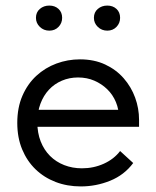

<svg xmlns="http://www.w3.org/2000/svg" viewBox="-20 -661 561 689"><path d="M270 8Q325 8 375.5 -12.5Q426 -33 458 -76L411 -119Q389 -90 352.5 -73.5Q316 -57 274 -57Q240 -57 210.5 -68.5Q181 -80 159.5 -101.5Q138 -123 126 -153.5Q114 -184 114 -222Q114 -259 125 -288.5Q136 -318 155.5 -339Q175 -360 202 -371.5Q229 -383 260 -383Q292 -383 318.5 -371.5Q345 -360 365 -340.5Q385 -321 396 -294.5Q407 -268 407 -237V-215L448 -267H90V-206H479V-231Q479 -272 465 -310.5Q451 -349 424 -380Q397 -411 357.5 -429.5Q318 -448 267 -448Q223 -448 182.5 -433Q142 -418 110.5 -389Q79 -360 60.5 -317.5Q42 -275 42 -220Q42 -167 59.5 -125Q77 -83 107.5 -53.5Q138 -24 179.5 -8Q221 8 270 8ZM157 -551Q177 -551 190 -564.5Q203 -578 203 -597Q203 -617 190 -629Q177 -641 157 -641Q137 -641 123 -629Q109 -617 109 -597Q109 -578 123 -564.5Q137 -551 157 -551ZM365 -551Q385 -551 398 -564.5Q411 -578 411 -597Q411 -617 398 -629Q385 -641 365 -641Q345 -641 331 -629Q317 -617 317 -597Q317 -578 331 -564.5Q345 -551 365 -551Z"/></svg>

Font: Tilda Sans VF
Style: Regular
Weight: 400
Designer: ParaType Ltd
Foundry: ParaType Ltd
Version: Version 1.010